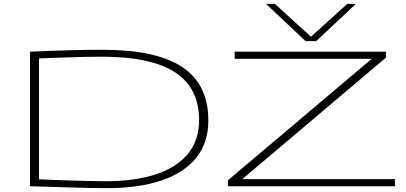

<svg xmlns="http://www.w3.org/2000/svg" viewBox="-20 -969 2112 999"><path d="M537 10Q458 10 352.5 6.5Q247 3 136 0V-700Q245 -705 336.5 -707.5Q428 -710 515 -710Q793 -710 928.5 -620Q1064 -530 1064 -342Q1064 -226 1000.5 -147.5Q937 -69 819 -29.5Q701 10 537 10ZM530 -26Q682 -26 791 -62Q900 -98 958 -169Q1016 -240 1016 -343Q1016 -511 891 -592.5Q766 -674 510 -674Q473 -674 417.5 -673Q362 -672 300 -669.5Q238 -667 183 -665V-36Q217 -34 264 -32.5Q311 -31 362 -29.5Q413 -28 457.5 -27Q502 -26 530 -26ZM1166 0V-31L1912 -661V-663H1201V-700H1988V-669L1243 -39V-37H2035V0ZM1832 -949 1625 -755H1570L1364 -949H1410L1598 -778L1787 -949Z"/></svg>

Font: Georama ExtraExtended ExtraLight
Style: Regular
Weight: 200
Width: 8
Designer: Jean-Baptiste Levee
Foundry: Production Type
Version: Version 1.000